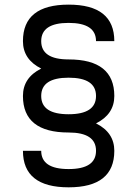

<svg xmlns="http://www.w3.org/2000/svg" viewBox="-20 -801 587 821"><path d="M78.1 -156.2H156.2Q156.2 -78.1 273.4 -78.1Q390.6 -78.1 390.6 -156.2Q390.6 -234.4 273.4 -234.4Q78.1 -234.4 78.1 -390.6Q78.1 -468.8 156.2 -507.8Q78.1 -546.9 78.1 -625Q78.1 -781.2 273.4 -781.2Q468.8 -781.2 468.8 -625H390.6Q390.6 -703.1 273.4 -703.1Q156.2 -703.1 156.2 -625Q156.2 -546.9 273.4 -546.9Q468.8 -546.9 468.8 -390.6Q468.8 -312.5 390.6 -273.4Q468.8 -234.4 468.8 -156.2Q468.8 0 273.4 0Q78.1 0 78.1 -156.2ZM156.2 -390.6Q156.2 -312.5 273.4 -312.5Q390.6 -312.5 390.6 -390.6Q390.6 -468.8 273.4 -468.8Q156.2 -468.8 156.2 -390.6Z"/></svg>

Font: Luculent
Style: Regular
Weight: 400
Monospace: yes
Designer: Andrew Kensler
Version: Version 1.0.0-845fa02f9341